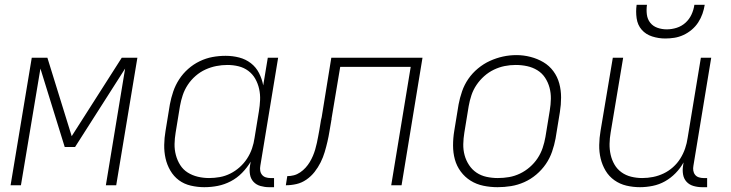

<svg xmlns="http://www.w3.org/2000/svg" viewBox="-20 -770 3040 798"><path d="M24 0 112 -530H177L278 -204L486 -530H551L463 0H420L500 -485L292 -159H249L148 -485L67 0Z M829 8Q801 8 773 1.5Q745 -5 723.5 -21Q702 -37 688 -61Q674 -85 668 -112Q662 -139 662.5 -168Q663 -197 668 -226L686 -336Q691 -363 700 -389.5Q709 -416 724.5 -440Q740 -464 762 -483.5Q784 -503 810 -515.5Q836 -528 863 -533Q890 -538 918 -538Q947 -538 974 -531Q1001 -524 1022.5 -507.5Q1044 -491 1056.5 -466.5Q1069 -442 1074 -415L1093 -530H1136L1062 -81Q1060 -71 1061.5 -61Q1063 -51 1069 -43.5Q1075 -36 1084.5 -33Q1094 -30 1104 -30H1119V8H1098Q1080 8 1062.5 3Q1045 -2 1033.5 -14.5Q1022 -27 1019 -45Q1016 -63 1019 -81L1022 -98Q1007 -73 986 -51.5Q965 -30 939 -16.5Q913 -3 885.5 2.5Q858 8 829 8Q829 8 829 8Q829 8 829 8ZM849 -30Q871 -30 893.5 -34Q916 -38 937 -48.5Q958 -59 976 -75Q994 -91 1007 -111Q1020 -131 1027.5 -153Q1035 -175 1038 -197L1056 -307Q1060 -331 1061 -354.5Q1062 -378 1057 -400.5Q1052 -423 1041 -442.5Q1030 -462 1012 -475.5Q994 -489 971.5 -494.5Q949 -500 925 -500Q902 -500 879 -495.5Q856 -491 834 -481Q812 -471 793 -454.5Q774 -438 760.5 -417.5Q747 -397 739.5 -374.5Q732 -352 728 -329L710 -219Q706 -195 705.5 -171.5Q705 -148 711 -125.5Q717 -103 729 -84Q741 -65 760 -53Q779 -41 802 -35.5Q825 -30 849 -30Z M1168 0 1174 -38Q1188 -38 1201.5 -41.5Q1215 -45 1227.5 -53.5Q1240 -62 1250 -73Q1260 -84 1267.5 -96.5Q1275 -109 1280.5 -122Q1286 -135 1290 -148.5Q1294 -162 1297 -176Q1300 -190 1302.5 -203.5Q1305 -217 1307.5 -230.5Q1310 -244 1312 -258Q1313 -264 1314 -270.5Q1315 -277 1317 -283L1357 -530H1736L1649 0H1606L1687 -492H1394L1358 -277Q1358 -277 1358 -276.5Q1358 -276 1358 -275V-273Q1358 -272 1357.5 -271.5Q1357 -271 1357 -271V-269Q1353 -247 1349.5 -225Q1346 -203 1341 -181.5Q1336 -160 1329.5 -138Q1323 -116 1312.5 -95Q1302 -74 1287.5 -55.5Q1273 -37 1253.5 -23.5Q1234 -10 1212 -5Q1190 0 1168 0Z M2048 8Q2018 8 1989 2Q1960 -4 1936 -19Q1912 -34 1895 -57Q1878 -80 1870.5 -107.5Q1863 -135 1863 -165.5Q1863 -196 1868 -226L1886 -336Q1891 -363 1900.5 -390.5Q1910 -418 1926.5 -442Q1943 -466 1966.5 -485.5Q1990 -505 2016.5 -517Q2043 -529 2070.5 -535Q2098 -541 2127 -541Q2156 -541 2185 -533.5Q2214 -526 2238.5 -511.5Q2263 -497 2280 -474Q2297 -451 2304.5 -423Q2312 -395 2312 -365Q2312 -335 2307 -304L2289 -194Q2284 -167 2274.5 -139.5Q2265 -112 2248.5 -88Q2232 -64 2209 -44.5Q2186 -25 2159 -13Q2132 -1 2104 3.5Q2076 8 2048 8ZM2049 -30Q2049 -30 2049 -30Q2049 -30 2049 -30Q2073 -30 2096 -34Q2119 -38 2141 -48.5Q2163 -59 2182 -75.5Q2201 -92 2214.5 -112.5Q2228 -133 2235.5 -155.5Q2243 -178 2247 -201L2265 -311Q2269 -335 2269.5 -359Q2270 -383 2264 -405.5Q2258 -428 2245.5 -447Q2233 -466 2213.5 -478Q2194 -490 2171 -495Q2148 -500 2123 -500Q2100 -500 2077.5 -495.5Q2055 -491 2033 -480.5Q2011 -470 1992.5 -453.5Q1974 -437 1960.5 -417Q1947 -397 1939.5 -374.5Q1932 -352 1928 -329L1910 -219Q1906 -195 1905.5 -171Q1905 -147 1911 -125Q1917 -103 1929.5 -84Q1942 -65 1960.5 -52.5Q1979 -40 2002 -35Q2025 -30 2049 -30Z M2640 8Q2611 8 2583.5 1.5Q2556 -5 2533.5 -21Q2511 -37 2497 -60.5Q2483 -84 2476.5 -111Q2470 -138 2470.5 -167.5Q2471 -197 2476 -226L2527 -530H2570L2518 -219Q2514 -196 2513.5 -172.5Q2513 -149 2518 -127Q2523 -105 2534 -86Q2545 -67 2563 -54Q2581 -41 2603.5 -35.5Q2626 -30 2649 -30Q2672 -30 2694.5 -34.5Q2717 -39 2738 -49Q2759 -59 2777 -75Q2795 -91 2807.5 -111Q2820 -131 2827.5 -153Q2835 -175 2838 -197L2893 -530H2936L2862 -81Q2860 -71 2861.5 -61Q2863 -51 2869 -43.5Q2875 -36 2884.5 -33Q2894 -30 2904 -30H2919V8H2898Q2880 8 2862.5 3Q2845 -2 2833.5 -14.5Q2822 -27 2819 -45Q2816 -63 2819 -81L2821 -95Q2808 -71 2788 -50.5Q2768 -30 2744 -16.5Q2720 -3 2693 2.5Q2666 8 2640 8ZM2745 -610Q2717 -610 2690.5 -618.5Q2664 -627 2647 -646.5Q2630 -666 2626 -694Q2622 -722 2626 -750H2669Q2666 -730 2668.5 -710Q2671 -690 2682.5 -675.5Q2694 -661 2712.5 -654.5Q2731 -648 2751 -648Q2772 -648 2792.5 -654.5Q2813 -661 2829 -675.5Q2845 -690 2854 -709.5Q2863 -729 2866 -750H2909Q2906 -731 2899.5 -712.5Q2893 -694 2882 -677Q2871 -660 2855 -646.5Q2839 -633 2820.5 -624.5Q2802 -616 2783 -613Q2764 -610 2745 -610Z"/></svg>

Font: Iosevka Curly XLtEx
Style: Italic
Weight: 200
Width: 7
Italic angle: -9°
Monospace: yes
Designer: Belleve Invis
Foundry: Belleve Invis
Version: Version 11.1.0; ttfautohint (v1.8.3)